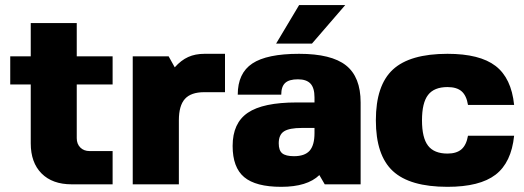

<svg xmlns="http://www.w3.org/2000/svg" viewBox="-20 -720 2048 750"><path d="M279.8 -180.2Q279.8 -157.7 293.7 -143.8Q307.6 -129.9 330.1 -129.9H419.9V0H259.8Q184.6 0 142.3 -42.5Q100.1 -85 100.1 -160.2V-390.1H20V-500H100.1V-629.9H279.8V-500H419.9V-390.1H279.8Z M778.8 -359.9H777.8Q726.1 -359.9 702.4 -333.7Q678.7 -307.6 678.7 -250V0H498.5V-500H638.7L662.6 -457Q687.5 -484.9 715.1 -497.3Q742.7 -509.8 778.8 -509.8H858.9V-359.9Z M1078.6 9.8Q979 9.8 933.8 -28.1Q888.7 -65.9 888.7 -149.9Q888.7 -239.3 948 -279.5Q1007.3 -319.8 1138.7 -319.8H1208.5V-339.8Q1208.5 -376.5 1192.9 -393.3Q1177.2 -410.2 1143.6 -410.2Q1109.4 -410.2 1094 -396Q1078.6 -381.8 1078.6 -350.1H908.7Q908.7 -434.1 965.6 -471.9Q1022.5 -509.8 1148.4 -509.8Q1274.4 -509.8 1331.5 -464.6Q1388.7 -419.4 1388.7 -319.8V0H1248.5L1227.5 -36.1Q1180.2 9.8 1078.6 9.8ZM1208.5 -220.2H1158.7Q1110.4 -220.2 1089.6 -207Q1068.8 -193.8 1068.8 -160.2Q1068.8 -132.3 1082.5 -121.1Q1096.2 -109.9 1128.4 -109.9Q1170.4 -109.9 1189.5 -131.3Q1208.5 -152.8 1208.5 -200.2ZM1058.6 -549.8 1148.4 -700.2H1328.6L1198.7 -549.8Z M1808.1 -189.9H1988.3Q1977.5 -85 1915.8 -37.6Q1854 9.8 1728 9.8Q1581.1 9.8 1514.6 -51.8Q1448.2 -113.3 1448.2 -250Q1448.2 -386.7 1514.6 -448.2Q1581.1 -509.8 1728 -509.8Q1854 -509.8 1915.8 -462.4Q1977.5 -415 1988.3 -310.1H1808.1Q1802.2 -346.7 1783.2 -363.3Q1764.2 -379.9 1728 -379.9Q1675.8 -379.9 1652.1 -349.1Q1628.4 -318.4 1628.4 -250Q1628.4 -181.6 1652.1 -150.9Q1675.8 -120.1 1728 -120.1Q1763.2 -120.1 1782.5 -136.7Q1801.8 -153.3 1808.1 -189.9Z"/></svg>

Font: Fivo Sans Heavy
Style: Regular
Weight: 900
Designer: Alexander Slobzheninov
Foundry: Alexander Slobzheninov
Version: 1.0